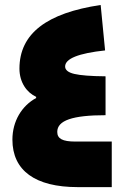

<svg xmlns="http://www.w3.org/2000/svg" viewBox="-20 -766 507 786"><path d="M127.9 -364.7C69.3 -333 30.8 -270 30.8 -194.3C30.8 -67.9 124 0 297.9 0H437.5V-186.5H288.6C235.8 -186.5 214.4 -198.2 214.4 -226.1C214.4 -272.9 276.9 -294.4 412.1 -294.4V-453.6C351.6 -454.1 309.1 -457.5 284.2 -463.4C259.3 -469.2 246.6 -479.5 246.6 -493.7C246.6 -525.9 301.3 -547.9 410.2 -559.6L392.1 -745.6C171.9 -712.9 59.6 -628.9 59.6 -484.9C59.6 -428.2 90.3 -386.7 127.9 -369.6Z"/></svg>

Font: Estedad Black
Style: Regular
Weight: 900
Designer: Amin Abedi
Version: Version 7.3